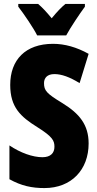

<svg xmlns="http://www.w3.org/2000/svg" viewBox="-20 -947 496 977"><path d="M169 -767H317C338 -806 384 -875 412 -913V-927H313C293 -911 270 -887 243 -854C217 -886 194 -910 174 -927H73V-913C99 -880 152 -802 169 -767ZM431 -217C431 -312 384 -369 298 -422C217 -471 204 -486 204 -524C204 -550 220 -570 257 -570C293 -570 335 -555 385 -524L431 -673C370 -707 309 -724 250 -724C109 -724 32 -642 32 -515C32 -401 85 -353 170 -300C248 -251 257 -231 257 -200C257 -169 238 -147 196 -147C147 -147 84 -169 28 -207V-35C89 -1 143 10 206 10C344 10 431 -84 431 -217Z"/></svg>

Font: Noto Sans Bengali ExtraCondensed Black
Style: Regular
Weight: 900
Width: 2
Designer: Joana Ranito - Universal Thirst; Jelle Bosma - Monotype Design Team
Foundry: Universal Thirst ehf.
Version: Version 3.000